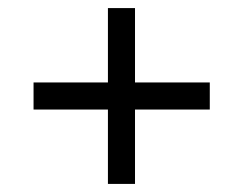

<svg xmlns="http://www.w3.org/2000/svg" viewBox="-20 -595 603 475"><path d="M247 -140H314V-324H499V-391H314V-575H247V-391H63V-324H247Z"/></svg>

Font: Noto Serif Ethiopic SemiBold
Style: Regular
Weight: 600
Designer: Monotype Design Team
Foundry: Monotype Imaging Inc.
Version: Version 2.102